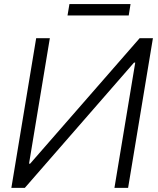

<svg xmlns="http://www.w3.org/2000/svg" viewBox="-20 -913 768 933"><path d="M155.8 -727.5H222.2L121.1 -117.7H126.5L658.7 -727.5H723.1L602.5 0H536.1L637.2 -608.9H631.3L100.6 0H35.2ZM614.3 -893.1 605.5 -837.9H308.1L317.4 -893.1Z"/></svg>

Font: Inter Tight Light
Style: Italic
Weight: 300
Italic angle: -9.39999°
Designer: Rasmus Andersson
Foundry: rsms
Version: Version 3.004